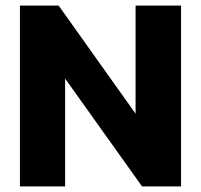

<svg xmlns="http://www.w3.org/2000/svg" viewBox="-20 -664 716 684"><path d="M51 0V-644H189L463 -259V-644H625V0H486L212 -384V0Z"/></svg>

Font: Kanit SemiBold
Style: Regular
Weight: 600
Designer: Katatrad Team
Foundry: CadsonDemak
Version: Version 2.000; ttfautohint (v1.8.3)